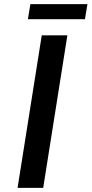

<svg xmlns="http://www.w3.org/2000/svg" viewBox="-20 -909 443 929"><path d="M182 -738H306L189 0H65ZM127 -889H403L391 -816H115Z"/></svg>

Font: Exo SemiBold
Style: Italic
Weight: 600
Italic angle: -9°
Designer: Natanael Gama
Foundry: Natanael Gama
Version: Version 1.500; ttfautohint (v1.6)